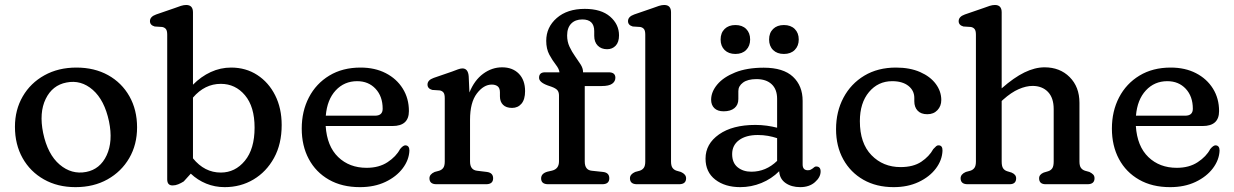

<svg xmlns="http://www.w3.org/2000/svg" viewBox="-20 -758 5077 790"><path d="M294.5 -480Q368.5 -480 424.8 -448.8Q481 -417.5 512.5 -361.8Q544 -306 544 -234Q544 -163 511.8 -107.5Q479.5 -52 422.5 -20Q365.5 12 290.5 12Q217 12 160.8 -19.8Q104.5 -51.5 73 -107.5Q41.5 -163.5 41.5 -236.5Q41.5 -306 73.5 -361.2Q105.5 -416.5 162.8 -448.2Q220 -480 294.5 -480ZM334.5 -50.5Q392 -61.5 418.8 -119Q445.5 -176.5 428.5 -258.5Q410 -346 361.8 -388.2Q313.5 -430.5 253.5 -418.5Q195.5 -407.5 168 -351Q140.5 -294.5 157.5 -211Q176 -123 225.2 -81Q274.5 -39 334.5 -50.5Z M774 -707.5V-409.5Q807 -443 847 -461.5Q887 -480 931 -480Q991.5 -480 1038.5 -449.5Q1085.5 -419 1112.2 -365.8Q1139 -312.5 1139 -243.5Q1139 -165.5 1107.5 -108.2Q1076 -51 1023 -19.5Q970 12 904.5 12Q864 12 828.5 -2.5Q793 -17 765 -43.5L736 -11.5Q725 -4.5 713.5 0.2Q702 5 690 5Q668 5 668 -20V-615Q668 -631.5 662.8 -638.2Q657.5 -645 647.5 -647L616.5 -649Q597 -654.5 597 -671Q597 -689.5 622.5 -698.5L698 -724.5Q712.5 -730 724.2 -733.8Q736 -737.5 746 -737.5Q774 -737.5 774 -707.5ZM888.5 -413Q822.5 -413 774 -356.5V-106.5Q821.5 -48 888.5 -48Q947.5 -48 987.5 -96.5Q1027.5 -145 1027.5 -233Q1027.5 -319 988 -366Q948.5 -413 888.5 -413Z M1662.5 -301Q1662.5 -239.5 1595 -239.5H1320Q1325.5 -156 1371.5 -111.8Q1417.5 -67.5 1488.5 -67.5Q1539.5 -67.5 1574.8 -90.8Q1610 -114 1626 -144.5Q1639 -160.5 1648.5 -160Q1664.5 -159 1664.5 -138.5Q1663 -100 1637 -65.5Q1611 -31 1565.8 -9.5Q1520.5 12 1461 12Q1387 12 1333.2 -18.8Q1279.5 -49.5 1250.5 -103.8Q1221.5 -158 1221.5 -229Q1221.5 -300.5 1251 -357.2Q1280.5 -414 1335 -447Q1389.5 -480 1463.5 -480Q1522.5 -480 1567.2 -457Q1612 -434 1637.2 -393.5Q1662.5 -353 1662.5 -301ZM1449.5 -424Q1396.5 -424 1361.2 -386Q1326 -348 1320.5 -282H1523Q1554.5 -282 1554.5 -310.5Q1554.5 -361.5 1525.2 -392.8Q1496 -424 1449.5 -424Z M1908.5 -444 1911.5 -377.5Q1932 -428 1968 -454.5Q2004 -481 2046 -481Q2089 -481 2114.8 -454.8Q2140.5 -428.5 2140.5 -383Q2140.5 -349 2125.8 -331.5Q2111 -314 2087 -314Q2062.5 -314 2049.8 -326.8Q2037 -339.5 2037 -361.5V-378Q2037 -395.5 2027.8 -402.8Q2018.5 -410 2003.5 -410Q1970 -410 1942 -373.2Q1914 -336.5 1914 -265V-93.5Q1914 -59 1942.5 -55.5L1983.5 -50.5Q2009 -47 2009 -24.5Q2009 0 1980 0H1776Q1747 0 1747 -24.5Q1747 -41 1768.5 -50.5L1787 -55.5Q1798 -59 1804 -67.5Q1810 -76 1810 -93.5V-354Q1810 -370.5 1804.8 -377.2Q1799.5 -384 1789.5 -386L1758.5 -388Q1739 -393.5 1739 -410Q1739 -428.5 1764.5 -437.5L1840 -463.5Q1853 -468.5 1864 -472.5Q1875 -476.5 1882.5 -476.5Q1906 -476.5 1908.5 -444Z M2386 -93.5Q2386 -58.5 2414.5 -55.5L2461.5 -50.5Q2487 -47.5 2487 -24.5Q2487 0 2458 0H2235.5Q2206.5 0 2206.5 -24Q2206.5 -44 2232 -51.5L2251.5 -56Q2280 -63 2280 -94V-365Q2280 -379 2273.5 -386.8Q2267 -394.5 2249.5 -401L2233.5 -406.5Q2198 -419.5 2198 -438Q2198 -460.5 2222.5 -460.5H2282Q2280.5 -474.5 2266.8 -492Q2253 -509.5 2240.2 -533.2Q2227.5 -557 2227.5 -590Q2227.5 -646 2270.8 -683.8Q2314 -721.5 2386 -721.5Q2453.5 -721.5 2490.2 -689.8Q2527 -658 2527 -612.5Q2527 -584.5 2513.2 -570Q2499.5 -555.5 2478 -555.5Q2454 -555.5 2439.5 -570.2Q2425 -585 2425 -610.5V-630Q2425 -678 2376 -678Q2347 -678 2330.2 -660.8Q2313.5 -643.5 2313.5 -612Q2313.5 -587 2323.2 -566Q2333 -545 2346 -526.8Q2359 -508.5 2369 -492.8Q2379 -477 2379 -462V-460.5H2484.5Q2512 -460.5 2512 -438Q2512 -423 2498.8 -413.5Q2485.5 -404 2456 -404H2386ZM2741 -707.5V-93.5Q2741 -76 2747 -67.5Q2753 -59 2764 -55.5L2781.5 -50.5Q2803 -41 2803 -24.5Q2803 0 2774 0H2601Q2572 0 2572 -24.5Q2572 -41 2593.5 -50.5L2612 -55.5Q2623 -59 2629 -67.5Q2635 -76 2635 -93.5V-615Q2635 -631.5 2629.8 -638.2Q2624.5 -645 2614.5 -647L2583.5 -649Q2564 -654.5 2564 -671Q2564 -689.5 2589.5 -698.5L2665 -724.5Q2679.5 -730 2691.2 -733.8Q2703 -737.5 2713 -737.5Q2741 -737.5 2741 -707.5Z M2883 -105.5Q2883 -166 2938.5 -205Q2994 -244 3088 -244Q3112 -244 3135.2 -240.8Q3158.5 -237.5 3177.5 -232.5V-351.5Q3177.5 -390.5 3155 -411.5Q3132.5 -432.5 3092.5 -432.5Q3056.5 -432.5 3037.2 -418.2Q3018 -404 3018 -383.5V-350.5Q3018 -326.5 3002 -313.2Q2986 -300 2957.5 -300Q2932.5 -300 2919.2 -313Q2906 -326 2906 -347.5Q2906 -380 2931.2 -410.2Q2956.5 -440.5 3005 -460Q3053.5 -479.5 3122.5 -479.5Q3203 -479.5 3242.8 -442.2Q3282.5 -405 3282.5 -343V-81.5Q3282.5 -57.5 3304 -57.5Q3311.5 -57.5 3316 -60Q3320.5 -62.5 3324 -65Q3327.5 -68 3330.8 -70.5Q3334 -73 3338 -73Q3356.5 -73 3356.5 -52.5Q3356.5 -29 3333.2 -8.5Q3310 12 3272.5 12Q3236.5 12 3212.2 -5Q3188 -22 3186 -53.5Q3154.5 -22 3112.8 -5Q3071 12 3026 12Q2963 12 2923 -19Q2883 -50 2883 -105.5ZM2992.5 -124Q2992.5 -88 3015 -69.8Q3037.5 -51.5 3071.5 -51.5Q3131.5 -51.5 3177.5 -96V-189.5Q3159.5 -195.5 3139.8 -199Q3120 -202.5 3098 -202.5Q3049.5 -202.5 3021 -181.5Q2992.5 -160.5 2992.5 -124ZM3006 -536Q2978 -536 2961.5 -552.2Q2945 -568.5 2945 -595.5Q2945 -622.5 2961.5 -638.8Q2978 -655 3006 -655Q3034 -655 3050.2 -638.8Q3066.5 -622.5 3066.5 -595.5Q3066.5 -569 3050.2 -552.5Q3034 -536 3006 -536ZM3205.5 -536Q3177.5 -536 3161 -552.2Q3144.5 -568.5 3144.5 -595.5Q3144.5 -622.5 3161 -638.8Q3177.5 -655 3205.5 -655Q3233.5 -655 3250 -638.8Q3266.5 -622.5 3266.5 -595.5Q3266.5 -569 3250 -552.5Q3233.5 -536 3205.5 -536Z M3853 -346.5Q3853 -321.5 3837.2 -304.8Q3821.5 -288 3795.5 -288Q3769.5 -288 3755.8 -302.5Q3742 -317 3742 -341.5V-355Q3742 -385.5 3717.5 -404.8Q3693 -424 3651 -424Q3593 -424 3555.5 -379.2Q3518 -334.5 3518 -259.5Q3518 -168.5 3565.8 -119.5Q3613.5 -70.5 3685.5 -70.5Q3738 -70.5 3770.8 -92.5Q3803.5 -114.5 3820 -144.5Q3827.5 -152.5 3832 -156.5Q3836.5 -160.5 3842.5 -160Q3858.5 -159.5 3858 -138Q3856.5 -99 3830.8 -64.8Q3805 -30.5 3760 -9.2Q3715 12 3657 12Q3586 12 3532.8 -18.2Q3479.5 -48.5 3449.8 -102.2Q3420 -156 3420 -226.5Q3420 -298.5 3450.5 -356Q3481 -413.5 3536.5 -446.8Q3592 -480 3666.5 -480Q3724 -480 3766 -461.5Q3808 -443 3830.5 -412.5Q3853 -382 3853 -346.5Z M4101.5 -707.5V-394.5Q4152 -439 4195.2 -460Q4238.5 -481 4278 -481Q4341 -481 4381.2 -440.8Q4421.5 -400.5 4421.5 -335V-93.5Q4421.5 -76 4427.5 -67.5Q4433.5 -59 4444.5 -55.5L4462.5 -50.5Q4472.5 -45.5 4478 -39.8Q4483.5 -34 4483.5 -24.5Q4483.5 0 4454.5 0H4282.5Q4255.5 0 4255.5 -24.5Q4255.5 -40 4274.5 -48L4293 -53.5Q4304 -57 4309.8 -65.8Q4315.5 -74.5 4315.5 -93.5V-309Q4315.5 -355.5 4291.8 -380Q4268 -404.5 4228.5 -404.5Q4202 -404.5 4171.5 -391.2Q4141 -378 4107.5 -348L4101.5 -342.5V-93.5Q4101.5 -74.5 4107.2 -65.8Q4113 -57 4124 -53.5L4142 -48Q4161 -40 4161 -24.5Q4161 0 4134 0H3961.5Q3932.5 0 3932.5 -24.5Q3932.5 -41 3954 -50.5L3972.5 -55.5Q3983.5 -59 3989.5 -67.5Q3995.5 -76 3995.5 -93.5V-615Q3995.5 -631.5 3990.2 -638.2Q3985 -645 3975 -647L3944 -649Q3924.5 -654.5 3924.5 -671Q3924.5 -689.5 3950 -698.5L4025.5 -724.5Q4040 -730 4051.8 -733.8Q4063.5 -737.5 4073.5 -737.5Q4101.5 -737.5 4101.5 -707.5Z M4996 -301Q4996 -239.5 4928.5 -239.5H4653.5Q4659 -156 4705 -111.8Q4751 -67.5 4822 -67.5Q4873 -67.5 4908.2 -90.8Q4943.5 -114 4959.5 -144.5Q4972.5 -160.5 4982 -160Q4998 -159 4998 -138.5Q4996.5 -100 4970.5 -65.5Q4944.5 -31 4899.2 -9.5Q4854 12 4794.5 12Q4720.5 12 4666.8 -18.8Q4613 -49.5 4584 -103.8Q4555 -158 4555 -229Q4555 -300.5 4584.5 -357.2Q4614 -414 4668.5 -447Q4723 -480 4797 -480Q4856 -480 4900.8 -457Q4945.5 -434 4970.8 -393.5Q4996 -353 4996 -301ZM4783 -424Q4730 -424 4694.8 -386Q4659.5 -348 4654 -282H4856.5Q4888 -282 4888 -310.5Q4888 -361.5 4858.8 -392.8Q4829.5 -424 4783 -424Z"/></svg>

Font: Fraunces 9pt S100
Style: Regular
Weight: 400
Version: Version 1.000; ttfautohint (v1.8.3)